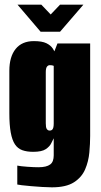

<svg xmlns="http://www.w3.org/2000/svg" viewBox="-20 -681 431 822"><path d="M202 121Q185 121 161 119.5Q137 118 113.5 116Q90 114 73.5 112Q57 110 54 109V28Q69 31 97.5 33Q126 35 144 35Q162 35 174.5 32Q187 29 195 23Q203 17 206.5 7Q210 -3 210 -16V-89Q206 -82 199.5 -68Q193 -54 176 -42.5Q159 -31 122 -31Q95 -31 75.5 -38Q56 -45 44 -63Q32 -81 26 -113.5Q20 -146 20 -196V-378Q20 -438 47 -471.5Q74 -505 125 -505Q160 -505 178.5 -496Q197 -487 206.5 -472.5Q216 -458 222 -440L203 -436L226 -495H366V-99Q366 -66 362.5 -28Q359 10 344.5 44Q330 78 296.5 99.5Q263 121 202 121ZM193 -122Q198 -122 202 -124.5Q206 -127 208 -134Q210 -141 210 -152V-399Q208 -400 206 -400.5Q204 -401 201 -401.5Q198 -402 193 -402Q186 -402 181 -395.5Q176 -389 176 -372V-153Q176 -144 177 -138Q178 -132 180.5 -128.5Q183 -125 186 -123.5Q189 -122 193 -122ZM154 -545 55 -661H157L197 -619L237 -661H337L237 -545Z"/></svg>

Font: Alumni Sans Thin Black
Style: Regular
Weight: 900
Version: Version 1.018